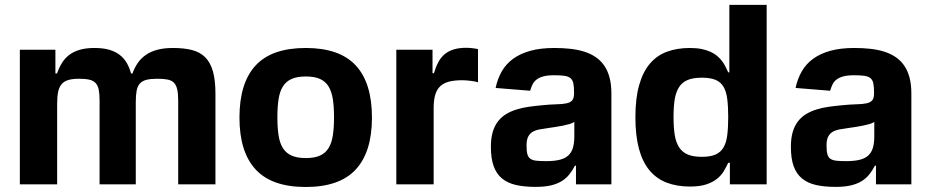

<svg xmlns="http://www.w3.org/2000/svg" viewBox="-20 -747 3770 778"><path d="M60.4 0V-545.5H204.5V-449.2H210.9Q219.5 -473.4 231.4 -492.5Q243.3 -511.7 261.2 -525Q279.1 -538.4 304 -545.5Q328.8 -552.6 362.9 -552.6Q397.7 -552.6 422.8 -545.3Q447.8 -538 465.2 -524.5Q482.6 -511 493.6 -492Q504.6 -473 511 -449.2H516.7Q525.2 -472.7 538.2 -491.7Q551.1 -510.7 570.7 -524.3Q590.2 -538 617.4 -545.3Q644.5 -552.6 681.1 -552.6Q725.9 -552.6 758.3 -544.2Q790.8 -535.9 811.8 -514.7Q832.7 -493.6 842.9 -457.7Q853 -421.9 853 -366.8V0H702.1V-337Q702.1 -366.5 698.2 -384.4Q694.2 -402.3 684.7 -411.9Q675.1 -421.5 658.7 -424.7Q642.4 -427.9 617.5 -427.9Q590.2 -427.9 573.2 -423.5Q556.1 -419 546.5 -408.2Q536.9 -397.4 533.6 -379.1Q530.2 -360.8 530.2 -333.1V0H383.5V-340.2Q383.5 -366.8 380 -383.9Q376.4 -400.9 367.2 -410.7Q358 -420.5 341.8 -424.2Q325.6 -427.9 300.4 -427.9Q274.9 -427.9 257.8 -423.1Q240.8 -418.3 230.5 -407Q220.2 -395.6 215.9 -376.2Q211.6 -356.9 211.6 -327.4V0Z M950.3 -270.6Q950.3 -410.9 1015.8 -481.7Q1081.3 -552.6 1218.8 -552.6Q1356.2 -552.6 1421.7 -481.7Q1487.2 -410.9 1487.2 -270.6Q1487.2 -131.4 1421.7 -60.4Q1356.2 10.7 1218.8 10.7Q1081.3 10.7 1015.8 -60.4Q950.3 -131.4 950.3 -270.6ZM1104 -271.7Q1104 -229.4 1108.8 -198.3Q1113.6 -167.3 1126.4 -146.8Q1139.2 -126.4 1161.8 -116.5Q1184.3 -106.5 1219.5 -106.5Q1254.3 -106.5 1276.5 -116.5Q1298.7 -126.4 1311.3 -146.8Q1323.9 -167.3 1328.7 -198.3Q1333.5 -229.4 1333.5 -271.7Q1333.5 -313.9 1328.7 -345.2Q1323.9 -376.4 1311.3 -396.8Q1298.7 -417.3 1276.5 -427.2Q1254.3 -437.1 1219.5 -437.1Q1184.3 -437.1 1161.8 -427.2Q1139.2 -417.3 1126.4 -396.8Q1113.6 -376.4 1108.8 -345.2Q1104 -313.9 1104 -271.7Z M1585.9 0V-545.5H1732.6V-450.3H1738.3Q1745.7 -475.5 1756 -494.9Q1766.3 -514.2 1781.6 -527.2Q1796.9 -540.1 1818.4 -546.7Q1839.8 -553.3 1869.3 -553.3Q1880.7 -553.3 1893.6 -551.8Q1906.6 -550.4 1916.9 -547.9V-413.7Q1911.6 -415.5 1903.9 -416.9Q1896.3 -418.3 1887.6 -419.4Q1878.9 -420.5 1869.9 -421.2Q1860.8 -421.9 1853 -421.9Q1821.4 -421.9 1799.4 -416.2Q1777.3 -410.5 1763.5 -397.2Q1749.6 -383.9 1743.4 -362.2Q1737.2 -340.6 1737.2 -308.6V0Z M1969.1 -152.3Q1969.1 -187.1 1976.7 -212.5Q1984.4 -237.9 1998.2 -255.7Q2012.1 -273.4 2031.1 -284.8Q2050.1 -296.2 2072.8 -303.3Q2095.5 -310.4 2121.3 -314.1Q2147 -317.8 2174 -320.3Q2209.5 -323.9 2234.6 -324.4Q2259.6 -324.9 2275.6 -328.3Q2291.5 -331.7 2298.8 -340.6Q2306.1 -349.4 2306.1 -369.3V-371.4Q2306.1 -394.9 2303.3 -408.9Q2300.4 -422.9 2291.7 -430.2Q2283 -437.5 2267 -439.8Q2251.1 -442.1 2225.1 -442.1Q2198.2 -442.1 2181.1 -437.3Q2164.1 -432.5 2153.6 -424.2Q2143.1 -415.8 2137.6 -404.3Q2132.1 -392.8 2128.2 -379.3L1988.3 -390.6Q1996.1 -427.9 2013.3 -457.9Q2030.5 -487.9 2059.3 -508.9Q2088.1 -529.8 2129.1 -541.2Q2170.1 -552.6 2225.9 -552.6Q2260.7 -552.6 2291.4 -549.2Q2322.1 -545.8 2347.8 -537.6Q2373.6 -529.5 2393.8 -515.6Q2414.1 -501.8 2428.3 -481.4Q2442.5 -460.9 2449.9 -432.9Q2457.4 -404.8 2457.4 -367.9V0H2313.9V-75.6H2309.7Q2299.7 -56.5 2287.3 -40.7Q2274.9 -24.9 2256.7 -13.5Q2238.6 -2.1 2212.9 4.1Q2187.1 10.3 2150.2 10.3Q2104.4 10.3 2070.5 2.5Q2036.6 -5.3 2014 -24Q1991.5 -42.6 1980.3 -73.9Q1969.1 -105.1 1969.1 -152.3ZM2193.5 -94.1Q2225.1 -94.1 2246.8 -99.3Q2268.5 -104.4 2282 -116.3Q2295.5 -128.2 2301.3 -147.5Q2307.2 -166.9 2307.2 -195V-252.8Q2300.4 -248.2 2287.8 -244.5Q2275.2 -240.8 2260.3 -237.7Q2245.4 -234.7 2229.9 -232.4Q2214.5 -230.1 2202.1 -228.3Q2182.2 -225.5 2165.8 -222.5Q2149.5 -219.5 2138 -212.5Q2126.4 -205.6 2120 -192.8Q2113.6 -180 2113.6 -157.3Q2113.6 -134.9 2117 -122.3Q2120.4 -109.7 2129.4 -103.5Q2138.5 -97.3 2153.9 -95.7Q2169.4 -94.1 2193.5 -94.1Z M2775.6 -552.6Q2802.9 -552.6 2823.5 -548.3Q2844.1 -544 2859.7 -536.8Q2875.4 -529.5 2886.5 -519.9Q2897.7 -510.3 2905.9 -499.3Q2914.1 -488.3 2919.9 -476.6Q2925.8 -464.8 2930.8 -453.8H2935.4V-727.3H3086.6V0H2937.5V-87.4H2930.8Q2922.9 -70.3 2912.6 -53.1Q2902.3 -35.9 2885.1 -22.2Q2867.9 -8.5 2841.8 0.2Q2815.7 8.9 2775.9 8.9Q2722.7 8.9 2681.5 -6.9Q2640.3 -22.7 2612 -56.5Q2583.8 -90.2 2569.2 -143.6Q2554.7 -197.1 2554.7 -272Q2554.7 -349.1 2570 -402.5Q2585.2 -456 2613.6 -489.3Q2642 -522.7 2683.1 -537.6Q2724.1 -552.6 2775.6 -552.6ZM2709.2 -272.7Q2709.2 -230.5 2714.1 -199.9Q2719.1 -169.4 2732.1 -149.7Q2745 -130 2767.2 -120.7Q2789.4 -111.5 2823.9 -111.5Q2858 -111.5 2878.9 -120.6Q2899.9 -129.6 2911.4 -149Q2922.9 -168.3 2926.8 -199Q2930.8 -229.8 2930.8 -272.7Q2930.8 -316.1 2926.8 -346.2Q2922.9 -376.4 2911.6 -395.6Q2900.2 -414.8 2879.1 -423.5Q2858 -432.2 2823.9 -432.2Q2789.1 -432.2 2766.9 -423.1Q2744.7 -414.1 2731.9 -394.5Q2719.1 -375 2714.1 -345Q2709.2 -315 2709.2 -272.7Z M3184.7 -152.3Q3184.7 -187.1 3192.3 -212.5Q3199.9 -237.9 3213.8 -255.7Q3227.6 -273.4 3246.6 -284.8Q3265.6 -296.2 3288.4 -303.3Q3311.1 -310.4 3336.8 -314.1Q3362.6 -317.8 3389.6 -320.3Q3425.1 -323.9 3450.1 -324.4Q3475.1 -324.9 3491.1 -328.3Q3507.1 -331.7 3514.4 -340.6Q3521.7 -349.4 3521.7 -369.3V-371.4Q3521.7 -394.9 3518.8 -408.9Q3516 -422.9 3507.3 -430.2Q3498.6 -437.5 3482.6 -439.8Q3466.6 -442.1 3440.7 -442.1Q3413.7 -442.1 3396.7 -437.3Q3379.6 -432.5 3369.1 -424.2Q3358.7 -415.8 3353.2 -404.3Q3347.7 -392.8 3343.8 -379.3L3203.8 -390.6Q3211.6 -427.9 3228.9 -457.9Q3246.1 -487.9 3274.9 -508.9Q3303.6 -529.8 3344.6 -541.2Q3385.7 -552.6 3441.4 -552.6Q3476.2 -552.6 3506.9 -549.2Q3537.6 -545.8 3563.4 -537.6Q3589.1 -529.5 3609.4 -515.6Q3629.6 -501.8 3643.8 -481.4Q3658 -460.9 3665.5 -432.9Q3672.9 -404.8 3672.9 -367.9V0H3529.5V-75.6H3525.2Q3515.3 -56.5 3502.8 -40.7Q3490.4 -24.9 3472.3 -13.5Q3454.2 -2.1 3428.4 4.1Q3402.7 10.3 3365.8 10.3Q3320 10.3 3286 2.5Q3252.1 -5.3 3229.6 -24Q3207 -42.6 3195.8 -73.9Q3184.7 -105.1 3184.7 -152.3ZM3409.1 -94.1Q3440.7 -94.1 3462.4 -99.3Q3484 -104.4 3497.5 -116.3Q3511 -128.2 3516.9 -147.5Q3522.7 -166.9 3522.7 -195V-252.8Q3516 -248.2 3503.4 -244.5Q3490.8 -240.8 3475.9 -237.7Q3460.9 -234.7 3445.5 -232.4Q3430 -230.1 3417.6 -228.3Q3397.7 -225.5 3381.4 -222.5Q3365.1 -219.5 3353.5 -212.5Q3342 -205.6 3335.6 -192.8Q3329.2 -180 3329.2 -157.3Q3329.2 -134.9 3332.6 -122.3Q3335.9 -109.7 3345 -103.5Q3354 -97.3 3369.5 -95.7Q3384.9 -94.1 3409.1 -94.1Z"/></svg>

Font: Cannonade
Style: Bold
Weight: 700
Designer: Rasmus Andersson
Foundry: rsms
Version: Version 3.012;git-f93a4a705